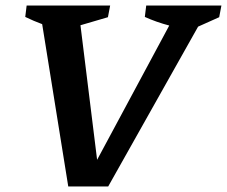

<svg xmlns="http://www.w3.org/2000/svg" viewBox="-20 -672 818 692"><path d="M226 0 132 -585Q102 -596 71 -611L76 -652H377L369 -610L270 -581L330 -96L590 -580Q544 -592 502 -611L507 -652H778L770 -610L694 -576L370 0Z"/></svg>

Font: Piazzolla SC SemiBold
Style: Italic
Weight: 600
Italic angle: -11.3°
Designer: Juan Pablo del Peral
Foundry: Huerta Tipografica
Version: Version 1.330